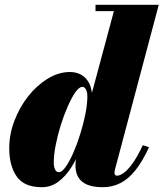

<svg xmlns="http://www.w3.org/2000/svg" viewBox="-20 -770 682 800"><path d="M409 10Q350.5 10 322.5 -12.8Q294.5 -35.5 294.5 -81Q294.5 -87 295 -94.8Q295.5 -102.5 297 -110L313 -183L347.5 -264.5V-325L454.5 -723.5H378V-750H641.5L459 -63.5Q457 -56 457 -49Q457 -44 459.8 -41Q462.5 -38 468 -38Q478.5 -38 494.2 -48.5Q510 -59 530.5 -86.5Q551 -114 575 -165L601 -156.5Q573.5 -97 544 -60.2Q514.5 -23.5 481 -6.8Q447.5 10 409 10ZM154.5 10Q80.5 10 49.5 -34.8Q18.5 -79.5 18.5 -152.5Q18.5 -210 39.8 -266.2Q61 -322.5 97.2 -368.5Q133.5 -414.5 178.8 -442.2Q224 -470 272 -470Q296.5 -470 317.5 -459Q338.5 -448 351.5 -423.2Q364.5 -398.5 364.5 -358.5Q364.5 -344 359.5 -311.2Q354.5 -278.5 344 -237Q333.5 -195.5 316.8 -152.2Q300 -109 276.8 -72.2Q253.5 -35.5 223 -12.8Q192.5 10 154.5 10ZM225.5 -52.5Q238 -52.5 253.8 -74.8Q269.5 -97 285.2 -132.8Q301 -168.5 314.2 -211Q327.5 -253.5 335.8 -295Q344 -336.5 344 -368.5Q344 -380 341.5 -389Q339 -398 334.2 -403Q329.5 -408 323 -408Q310 -408 294.2 -385.8Q278.5 -363.5 262.5 -327.2Q246.5 -291 233.2 -248.8Q220 -206.5 212 -165.2Q204 -124 204 -92.5Q204 -76 209.2 -64.2Q214.5 -52.5 225.5 -52.5Z"/></svg>

Font: Bodoni Moda 9pt Black
Style: Italic
Weight: 900
Italic angle: -13°
Designer: Owen Earl
Foundry: indestructible type
Version: Version 2.004